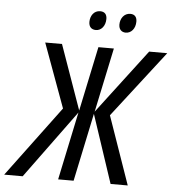

<svg xmlns="http://www.w3.org/2000/svg" viewBox="-117 -959 921 1014"><g transform="rotate(5 344.0 -452.0)"><path d="M359 -803C386 -803 409 -828 409 -866C409 -890 397 -904 373 -904C340 -904 321 -875 321 -843C321 -817 335 -803 359 -803ZM517 -803C545 -803 568 -828 568 -866C568 -890 556 -904 533 -904C500 -904 480 -875 480 -843C480 -817 495 -803 517 -803ZM-57 0H41L305 -361L229 0H311L387 -361L507 0H598L472 -361L745 -714H649L390 -373L462 -714H380L308 -372L187 -714H98L222 -375Z"/></g></svg>

Font: Noto Sans Display SemiCondensed
Style: Italic
Weight: 400
Width: 4
Italic angle: -12°
Designer: Monotype Design Team
Foundry: Monotype Imaging Inc.
Version: Version 1.900